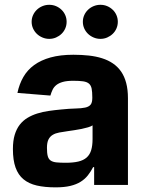

<svg xmlns="http://www.w3.org/2000/svg" viewBox="-20 -785 620 815"><path d="M239.7 -320.3Q275.2 -323.9 300.2 -324.4Q325.3 -324.9 341.3 -328.3Q357.2 -331.7 364.5 -340.6Q371.8 -349.4 371.8 -369.3V-371.4Q371.8 -394.9 369 -408.9Q366.1 -422.9 357.4 -430.2Q348.7 -437.5 332.7 -439.8Q316.8 -442.1 290.8 -442.1Q263.8 -442.1 246.8 -437.3Q229.8 -432.5 219.3 -424.2Q208.8 -415.8 203.3 -404.3Q197.8 -392.8 193.9 -379.3L54 -390.6Q61.8 -427.9 79 -457.9Q96.2 -487.9 125 -508.9Q153.8 -529.8 194.8 -541.2Q235.8 -552.6 291.5 -552.6Q326.3 -552.6 357.1 -549.2Q387.8 -545.8 413.5 -537.6Q439.3 -529.5 459.5 -515.6Q479.8 -501.8 494 -481.4Q508.2 -460.9 515.6 -432.9Q523.1 -404.8 523.1 -367.9V0H379.6V-75.6H375.4Q365.4 -56.5 353 -40.7Q340.6 -24.9 322.4 -13.5Q304.3 -2.1 278.6 4.1Q252.8 10.3 215.9 10.3Q170.1 10.3 136.2 2.5Q102.3 -5.3 79.7 -24Q57.2 -42.6 46 -73.9Q34.8 -105.1 34.8 -152.3Q34.8 -187.1 42.4 -212.5Q50.1 -237.9 63.9 -255.7Q77.8 -273.4 96.8 -284.8Q115.8 -296.2 138.5 -303.3Q161.2 -310.4 187 -314.1Q212.7 -317.8 239.7 -320.3ZM179.3 -157.3Q179.3 -134.9 182.7 -122.3Q186.1 -109.7 195.1 -103.5Q204.2 -97.3 219.6 -95.7Q235.1 -94.1 259.2 -94.1Q290.8 -94.1 312.5 -99.3Q334.2 -104.4 347.7 -116.3Q361.2 -128.2 367 -147.5Q372.9 -166.9 372.9 -195V-252.8Q366.1 -248.2 353.5 -244.5Q340.9 -240.8 326 -237.7Q311.1 -234.7 295.6 -232.4Q280.2 -230.1 267.8 -228.3Q247.9 -225.5 231.5 -222.5Q215.2 -219.5 203.7 -212.5Q192.1 -205.6 185.7 -192.8Q179.3 -180 179.3 -157.3ZM406.2 -764.6Q421.9 -764.6 435.2 -758.9Q448.5 -753.2 458.6 -743.4Q468.8 -733.7 474.4 -720.5Q480.1 -707.4 480.1 -692.5Q480.1 -677.6 474.4 -664.4Q468.8 -651.3 458.6 -641.5Q448.5 -631.7 435.2 -625.9Q421.9 -620 406.2 -620Q391 -620 377.3 -625.9Q363.6 -631.7 353.5 -641.5Q343.4 -651.3 337.5 -664.4Q331.7 -677.6 331.7 -692.5Q331.7 -707.4 337.5 -720.5Q343.4 -733.7 353.5 -743.4Q363.6 -753.2 377.3 -758.9Q391 -764.6 406.2 -764.6ZM114.3 -692.5Q114.3 -707.4 120.2 -720.5Q126.1 -733.7 136.2 -743.4Q146.3 -753.2 160 -758.9Q173.7 -764.6 188.9 -764.6Q204.5 -764.6 217.9 -758.9Q231.2 -753.2 241.3 -743.4Q251.4 -733.7 257.1 -720.5Q262.8 -707.4 262.8 -692.5Q262.8 -677.6 257.1 -664.4Q251.4 -651.3 241.3 -641.5Q231.2 -631.7 217.9 -625.9Q204.5 -620 188.9 -620Q173.7 -620 160 -625.9Q146.3 -631.7 136.2 -641.5Q126.1 -651.3 120.2 -664.4Q114.3 -677.6 114.3 -692.5Z"/></svg>

Font: Cannonade
Style: Bold
Weight: 700
Designer: Rasmus Andersson
Foundry: rsms
Version: Version 3.012;git-f93a4a705